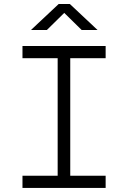

<svg xmlns="http://www.w3.org/2000/svg" viewBox="-20 -918 626 938"><path d="M89.8 0V-59.6H261.7V-633.8H89.8V-693.4H496.1V-633.8H323.2V-59.6H496.1V0ZM131.3 -771.5 266.6 -898.4H321.3L456.5 -771.5H378.9L293.9 -855L209 -771.5Z"/></svg>

Font: Caskaydia Cove Light
Style: Regular
Weight: 300
Monospace: yes
Designer: Aaron Bell
Foundry: Saja Typeworks
Version: Version 4.300; ttfautohint (v1.8.3)